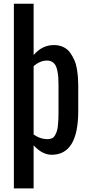

<svg xmlns="http://www.w3.org/2000/svg" viewBox="-20 -830 487 1040"><path d="M55.2 190.4V-809.6H162.1V-531.7Q208 -585.9 272 -585.9Q300.8 -585.9 323.5 -575Q346.2 -564 359.9 -544.7Q373.5 -525.4 383.1 -503.7Q392.6 -481.9 396.7 -455.3Q400.9 -428.7 402.3 -409.2Q403.8 -389.6 403.8 -368.7V-229Q403.8 8.3 260.3 8.3Q208.5 8.3 162.1 -43V190.4ZM162.1 -101.6Q197.3 -76.2 238.8 -76.2Q252 -76.2 262 -81.3Q272 -86.4 278.1 -97.2Q284.2 -107.9 288.1 -120.1Q292 -132.3 293.9 -151.6Q295.9 -170.9 296.4 -187.3Q296.9 -203.6 296.9 -228.5V-368.7Q296.9 -393.1 295.7 -410.6Q294.4 -428.2 290.8 -446.5Q287.1 -464.8 280.5 -476.3Q273.9 -487.8 262.2 -494.9Q250.5 -502 234.4 -502Q198.2 -502 162.1 -472.2Z"/></svg>

Font: Oswald Regular
Style: Regular
Weight: 400
Designer: Vernon Adams
Foundry: Vernon Adams
Version: 3.0; ttfautohint (v0.95) -l 8 -r 50 -G 200 -x 0 -w "G" -W -c